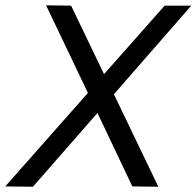

<svg xmlns="http://www.w3.org/2000/svg" viewBox="-55 -709 746 729"><path d="M546.2 0 447.5 -1.2 315 -280 70 0 -35 -1.2 278.8 -356.2 120 -688.8 215 -687.5 340 -427.5 570 -687.5H671.2L377.5 -351.2Z"/></svg>

Font: Cambay
Style: Italic
Weight: 400
Italic angle: -11°
Designer: Pooja Saxena
Foundry: Pooja Saxena
Version: Version 1.019;PS 001.019;hotconv 1.0.70;makeotf.lib2.5.58329